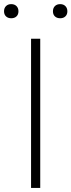

<svg xmlns="http://www.w3.org/2000/svg" viewBox="-55 -932 354 952"><path d="M99 0V-740H144.5V0ZM243.5 -841.5Q227 -841.5 217.2 -850.8Q207.5 -860 207.5 -876Q207.5 -892 217.2 -901.8Q227 -911.5 243.5 -911.5Q259.5 -911.5 269.2 -901.8Q279 -892 279 -876Q279 -860 269.2 -850.8Q259.5 -841.5 243.5 -841.5ZM0.5 -841.5Q-15.5 -841.5 -25.2 -850.8Q-35 -860 -35 -876Q-35 -892 -25.2 -901.8Q-15.5 -911.5 0.5 -911.5Q17 -911.5 26.8 -901.8Q36.5 -892 36.5 -876Q36.5 -860 26.8 -850.8Q17 -841.5 0.5 -841.5Z"/></svg>

Font: Encode Sans SemiExpanded ExtraLight
Style: Regular
Weight: 250
Width: 6
Designer: Multiple Designers
Foundry: Impallari Type
Version: Version 3.002